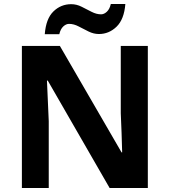

<svg xmlns="http://www.w3.org/2000/svg" viewBox="-20 -945 853 965"><path d="M723 0H531L220 -540H216Q218 -489 220.5 -438Q223 -387 225 -336V0H90V-714H281L591 -179H594Q593 -229 591 -278Q589 -327 587 -376V-714H723ZM205 -773Q211 -851 248.5 -887.5Q286 -924 338 -924Q365 -924 390.5 -911Q416 -898 440.5 -885.5Q465 -873 488 -873Q503 -873 517 -886Q531 -899 537 -925H610Q604 -848 566 -811Q528 -774 477 -774Q451 -774 425.5 -786.5Q400 -799 375.5 -812Q351 -825 327 -825Q312 -825 298 -812Q284 -799 278 -773Z"/></svg>

Font: Noto Sans Myanmar
Style: Bold
Weight: 700
Designer: Monotype Design Team
Foundry: Monotype Imaging Inc.
Version: Version 2.107; ttfautohint (v1.8.4.7-5d5b)